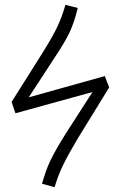

<svg xmlns="http://www.w3.org/2000/svg" viewBox="-20 -766 472 795"><path d="M302 -733Q288 -675 269 -634Q250 -593 204 -524L99 -363L414 -451L432 -404L301 -191Q259 -120 239.5 -79Q220 -38 206 9L154 -5Q169 -60 189 -102Q209 -144 253 -214L363 -385L44 -297L28 -344L156 -547Q199 -616 218 -656.5Q237 -697 251 -746Z"/></svg>

Font: FiraGO Light
Style: Italic
Weight: 300
Italic angle: -8°
Designer: bBox Type GmbH
Foundry: bBox Type GmbH
Version: Version 1.001